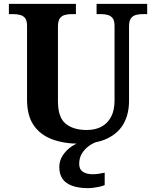

<svg xmlns="http://www.w3.org/2000/svg" viewBox="-20 -734 798 994"><path d="M392 10Q311 10 249.5 -13Q188 -36 154 -86Q120 -136 120 -218V-600Q120 -627 110.5 -639.5Q101 -652 84.5 -656.5Q68 -661 49 -661H26V-714H373V-661H351Q332 -661 315.5 -656.5Q299 -652 289.5 -638.5Q280 -625 280 -596V-210Q280 -126 320 -93.5Q360 -61 429 -61Q473 -61 505 -78Q537 -95 555 -129Q573 -163 573 -214V-600Q573 -627 563.5 -639.5Q554 -652 538 -656.5Q522 -661 503 -661H480V-714H742V-661H719Q700 -661 683.5 -656.5Q667 -652 657.5 -638.5Q648 -625 648 -596V-212Q648 -145 621 -95.5Q594 -46 537.5 -18Q481 10 392 10ZM437 240Q364 240 325.5 213.5Q287 187 287 130Q287 99 304 72Q321 45 348 26Q375 7 405 0H483Q462 6 440.5 21.5Q419 37 404.5 60Q390 83 390 115Q390 143 409.5 155.5Q429 168 459 168Q473 168 488.5 166Q504 164 522 160V224Q512 229 496 232.5Q480 236 464 238Q448 240 437 240Z"/></svg>

Font: Noto Rashi Hebrew
Style: Bold
Weight: 700
Version: Version 1.006